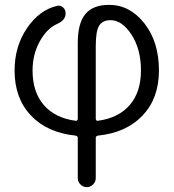

<svg xmlns="http://www.w3.org/2000/svg" viewBox="-20 -550 714 790"><path d="M374 -360V-61Q374 -58 376.5 -55Q379 -52 382 -53Q467 -64 513.5 -117.5Q560 -171 560 -260Q560 -348 521 -407.5Q482 -467 435 -467Q402 -467 388 -444.5Q374 -422 374 -360ZM291 8Q174 -4 107 -75Q40 -146 40 -260Q40 -359 91 -434Q142 -509 215 -526Q229 -529 239.5 -519.5Q250 -510 250 -495Q250 -467 216 -452Q173 -433 143.5 -379.5Q114 -326 114 -260Q114 -171 160.5 -117.5Q207 -64 292 -53Q295 -52 297.5 -55Q300 -58 300 -61V-373Q300 -455 331.5 -492.5Q363 -530 429 -530Q514 -530 574 -454Q634 -378 634 -260Q634 -146 567 -75Q500 -4 383 8Q374 10 374 17V183Q374 198 363 209Q352 220 337 220Q322 220 311 209Q300 198 300 183V17Q300 10 291 8Z"/></svg>

Font: Rounded Mplus 1c
Style: Regular
Weight: 400
Version: Version 1.059.20150529